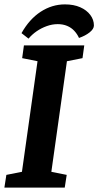

<svg xmlns="http://www.w3.org/2000/svg" viewBox="-25 -855 448 875"><path d="M271 -835Q311 -835 340.5 -822Q370 -809 386.5 -787Q403 -765 403 -739Q403 -723 383.5 -707.5Q364 -692 335 -682Q327 -700 313.5 -714.5Q300 -729 281 -737Q262 -745 238 -745Q213 -745 188 -736Q163 -727 142 -712.5Q121 -698 105 -679L73 -704Q109 -768 160.5 -801.5Q212 -835 271 -835ZM-5 0 4 -58 75 -72 146 -576 76 -590 84 -648H359L351 -590L280 -576L209 -72L279 -58L270 0Z"/></svg>

Font: Faustina
Style: Bold Italic
Weight: 700
Italic angle: -8°
Designer: Alfonso Garcia
Foundry: http://www.omnibus-type.com
Version: Version 1.200